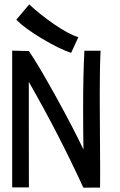

<svg xmlns="http://www.w3.org/2000/svg" viewBox="-20 -869 558 892"><path d="M343.8 -695.8 310.5 -623.5Q256.3 -641.1 175.8 -689.2Q95.2 -737.3 55.7 -777.3L115.7 -848.6Q163.6 -803.7 229.5 -757.8Q295.4 -711.9 343.8 -695.8ZM367.2 2.9Q256.8 -238.8 113.8 -488.8V-389.2Q113.8 -309.1 114 -168Q114.3 -26.9 114.3 1.5H36.6V-633.8L114.3 -631.8Q158.7 -566.9 241 -418Q323.2 -269 367.7 -174.3Q366.2 -269.5 366.2 -369.6Q366.2 -522 372.1 -633.3H447.3Q443.4 -559.6 443.4 -425.8Q443.4 -371.1 444.3 -253.4Q445.3 -135.7 445.3 -79.1Q445.3 -64.9 445.1 -37.6Q444.8 -10.3 444.8 2.4Z"/></svg>

Font: Fantasque Sans Mono
Style: Regular
Weight: 400
Monospace: yes
Designer: Jany Belluz
Version: Version 1.8.0 ; ttfautohint (v1.8.2)